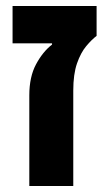

<svg xmlns="http://www.w3.org/2000/svg" viewBox="-20 -622 357 642"><path d="M78 0V-303Q78 -365 100.5 -407Q123 -449 154 -473V-477H22V-602H303V-502Q287 -490 268.5 -468Q250 -446 237.5 -410Q225 -374 225 -319V0Z"/></svg>

Font: Noto Sans Hebrew SemiCondensed
Style: Bold
Weight: 700
Width: 4
Designer: Monotype Design Team
Foundry: Monotype Imaging Inc.
Version: Version 2.004; ttfautohint (v1.8.4.7-5d5b)